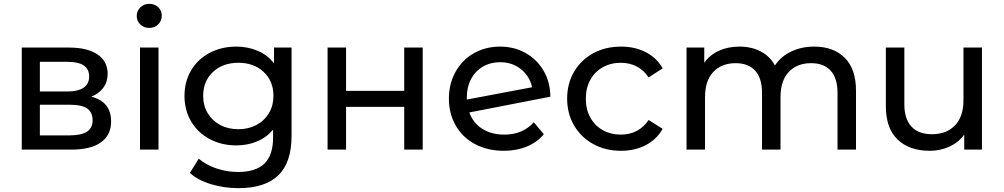

<svg xmlns="http://www.w3.org/2000/svg" viewBox="-20 -777 5213 997"><path d="M557 -146C557 -214.7 522.7 -257.7 454 -275C480.7 -285.7 501.5 -301.2 516.5 -321.5C531.5 -341.8 539 -366 539 -394C539 -437.3 521.3 -470.8 486 -494.5C450.7 -518.2 401.7 -530 339 -530H93V0H348C417.3 0 469.5 -12.7 504.5 -38C539.5 -63.3 557 -99.3 557 -146ZM187 -302V-456H331C405.7 -456 443 -430.7 443 -380C443 -354.7 433.5 -335.3 414.5 -322C395.5 -308.7 367.7 -302 331 -302ZM431 -93C411 -80.3 381 -74 341 -74H187V-233H347C386.3 -233 415.2 -226.3 433.5 -213C451.8 -199.7 461 -179.3 461 -152C461 -125.3 451 -105.7 431 -93Z M707 -530V0H803V-530ZM708.5 -650C720.8 -638 736.3 -632 755 -632C773.7 -632 789.2 -638.2 801.5 -650.5C813.8 -662.8 820 -678 820 -696C820 -713.3 813.8 -727.8 801.5 -739.5C789.2 -751.2 773.7 -757 755 -757C736.3 -757 720.8 -750.8 708.5 -738.5C696.2 -726.2 690 -711.3 690 -694C690 -676.7 696.2 -662 708.5 -650Z M1494 -530H1403V-448C1381 -476.7 1352.8 -498.3 1318.5 -513C1284.2 -527.7 1247 -535 1207 -535C1156.3 -535 1110.5 -524.3 1069.5 -503C1028.5 -481.7 996.3 -451.5 973 -412.5C949.7 -373.5 938 -329 938 -279C938 -229 949.7 -184.5 973 -145.5C996.3 -106.5 1028.5 -76.2 1069.5 -54.5C1110.5 -32.8 1156.3 -22 1207 -22C1245.7 -22 1281.5 -28.8 1314.5 -42.5C1347.5 -56.2 1375.3 -76.7 1398 -104V-62C1398 -2 1383.2 42.7 1353.5 72C1323.8 101.3 1278 116 1216 116C1177.3 116 1139.8 109.8 1103.5 97.5C1067.2 85.2 1036.7 68.3 1012 47L966 121C994 146.3 1030.7 165.8 1076 179.5C1121.3 193.2 1169 200 1219 200C1310.3 200 1379 177.8 1425 133.5C1471 89.2 1494 20.7 1494 -72ZM1311.5 -128C1283.8 -113.3 1252.7 -106 1218 -106C1182.7 -106 1151.2 -113.3 1123.5 -128C1095.8 -142.7 1074.2 -163.2 1058.5 -189.5C1042.8 -215.8 1035 -245.7 1035 -279C1035 -330.3 1052 -371.8 1086 -403.5C1120 -435.2 1164 -451 1218 -451C1271.3 -451 1315 -435.2 1349 -403.5C1383 -371.8 1400 -330.3 1400 -279C1400 -245.7 1392.2 -215.8 1376.5 -189.5C1360.8 -163.2 1339.2 -142.7 1311.5 -128Z M1681 -530V0H1777V-222H2079V0H2175V-530H2079V-305H1777V-530Z M2752 -142C2713.3 -99.3 2662.3 -78 2599 -78C2554.3 -78 2516.2 -88 2484.5 -108C2452.8 -128 2430.3 -156.3 2417 -193L2838 -275C2837.3 -326.3 2825.3 -371.7 2802 -411C2778.7 -450.3 2747.3 -480.8 2708 -502.5C2668.7 -524.2 2625 -535 2577 -535C2526.3 -535 2480.8 -523.5 2440.5 -500.5C2400.2 -477.5 2368.5 -445.3 2345.5 -404C2322.5 -362.7 2311 -316.3 2311 -265C2311 -213 2322.8 -166.3 2346.5 -125C2370.2 -83.7 2403.7 -51.5 2447 -28.5C2490.3 -5.5 2540 6 2596 6C2640 6 2679.8 -1.3 2715.5 -16C2751.2 -30.7 2780.7 -52 2804 -80ZM2487.5 -431C2513.8 -446.3 2543.7 -454 2577 -454C2619 -454 2655 -442 2685 -418C2715 -394 2734.3 -362.7 2743 -324L2404 -260V-270C2404 -306.7 2411.3 -338.8 2426 -366.5C2440.7 -394.2 2461.2 -415.7 2487.5 -431Z M3060.5 -29C3102.8 -5.7 3151 6 3205 6C3253 6 3295.8 -3.8 3333.5 -23.5C3371.2 -43.2 3400.3 -71.3 3421 -108L3348 -154C3331.3 -128.7 3310.7 -109.7 3286 -97C3261.3 -84.3 3234 -78 3204 -78C3169.3 -78 3138.2 -85.7 3110.5 -101C3082.8 -116.3 3061.2 -138.2 3045.5 -166.5C3029.8 -194.8 3022 -227.7 3022 -265C3022 -301.7 3029.8 -334.2 3045.5 -362.5C3061.2 -390.8 3082.8 -412.7 3110.5 -428C3138.2 -443.3 3169.3 -451 3204 -451C3234 -451 3261.3 -444.7 3286 -432C3310.7 -419.3 3331.3 -400.3 3348 -375L3421 -422C3400.3 -458.7 3371.2 -486.7 3333.5 -506C3295.8 -525.3 3253 -535 3205 -535C3151 -535 3102.8 -523.5 3060.5 -500.5C3018.2 -477.5 2985 -445.5 2961 -404.5C2937 -363.5 2925 -317 2925 -265C2925 -213 2937 -166.5 2961 -125.5C2985 -84.5 3018.2 -52.3 3060.5 -29Z M4366.5 -477C4327.5 -515.7 4274.7 -535 4208 -535C4163.3 -535 4123.2 -526.3 4087.5 -509C4051.8 -491.7 4024 -467.7 4004 -437C3986.7 -469 3962 -493.3 3930 -510C3898 -526.7 3861.3 -535 3820 -535C3780 -535 3744.3 -527.8 3713 -513.5C3681.7 -499.2 3656.3 -478.3 3637 -451V-530H3545V0H3641V-273C3641 -329.7 3655.3 -373.2 3684 -403.5C3712.7 -433.8 3751.3 -449 3800 -449C3844 -449 3877.8 -436 3901.5 -410C3925.2 -384 3937 -345.3 3937 -294V0H4033V-273C4033 -329.7 4047.3 -373.2 4076 -403.5C4104.7 -433.8 4143.3 -449 4192 -449C4236 -449 4269.8 -436 4293.5 -410C4317.2 -384 4329 -345.3 4329 -294V0H4425V-305C4425 -381 4405.5 -438.3 4366.5 -477Z M5079 -530H4983V-256C4983 -200 4968.3 -156.7 4939 -126C4909.7 -95.3 4869.7 -80 4819 -80C4773 -80 4737.7 -93.2 4713 -119.5C4688.3 -145.8 4676 -184.7 4676 -236V-530H4580V-225C4580 -149 4600.3 -91.5 4641 -52.5C4681.7 -13.5 4737.3 6 4808 6C4845.3 6 4879.7 -1.3 4911 -16C4942.3 -30.7 4967.7 -51.3 4987 -78V0H5079Z"/></svg>

Font: ICO Headline
Style: Regular
Weight: 500
Designer: Julieta Ulanovsky
Foundry: Julieta Ulanovsky
Version: Version 7.200